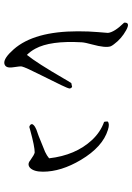

<svg xmlns="http://www.w3.org/2000/svg" viewBox="130 -834 659 960"><g transform="rotate(90 460.0 -353.5)"><path d="M614 -170Q600 -174 600 -184Q606 -200 646 -212Q655 -215 660 -217L739 -249Q758 -258 771 -269Q756 -401 680 -483Q640 -526 589 -544Q587 -547 587 -562Q599 -573 629 -563Q714 -537 779 -428Q838 -329 838 -238Q838 -193 819 -174Q801 -158 781 -175Q753 -195 742 -197Q712 -197 632 -175Q622 -172 614 -170ZM93 -644Q90 -677 131 -654Q173 -631 201 -593Q208 -584 211 -577Q220 -551 202 -485Q192 -449 191 -432Q182 -275 223 -200Q236 -176 254 -158Q295 -209 372 -342Q385 -365 395 -380L414 -384Q422 -379 422 -370Q422 -361 355 -228Q317 -153 312 -133Q310 -126 316 -88Q322 -49 296 -45Q270 -42 226 -92Q136 -194 136 -413Q136 -469 140 -514L144 -563Q141 -595 93 -644Z"/></g></svg>

Font: cwTeXKai
Style: Medium
Weight: 500
Version: Version 1.17